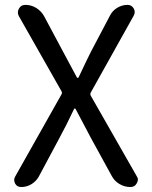

<svg xmlns="http://www.w3.org/2000/svg" viewBox="-20 -753 612 773"><path d="M65.4 0Q48.8 0 41 -13.7Q37.1 -21.5 37.1 -28.3Q37.1 -35.2 41 -42L227.5 -373Q231.4 -378.9 227.5 -385.7L55.7 -688.5Q47.9 -703.1 56.2 -718.3Q64.5 -733.4 82 -733.4Q105.5 -733.4 125.5 -721.2Q145.5 -709 157.2 -688.5L233.4 -545.9Q241.2 -532.2 259.3 -497.6Q277.3 -462.9 290 -440.4Q291 -439.5 293 -439.5Q294.9 -439.5 295.9 -440.4Q335.9 -525.4 346.7 -545.9L422.9 -690.4Q432.6 -710 452.1 -721.7Q471.7 -733.4 493.2 -733.4Q509.8 -733.4 518.1 -719.2Q526.4 -705.1 518.6 -690.4L345.7 -380.9Q341.8 -374 345.7 -367.2L530.3 -43.9Q535.2 -37.1 535.2 -29.8Q535.2 -22.5 530.3 -14.6Q522.5 0 504.9 0Q481.4 0 460.9 -12.2Q440.4 -24.4 429.7 -44.9L345.7 -198.2Q305.7 -274.4 284.2 -314.5Q283.2 -316.4 281.2 -316.4Q279.3 -316.4 278.3 -314.5Q248 -250 219.7 -198.2L136.7 -43Q126 -23.4 106.9 -11.7Q87.9 0 65.4 0Z"/></svg>

Font: Gen Jyuu Gothic Regular
Style: Regular
Weight: 400
Designer: [Source Han Sans]
Ryoko NISHIZUKA  (kana & ideographs); Paul D. Hunt (Latin, Greek & Cyrillic); Wenlong ZHANG  (bopomofo
Version: Version 1.002.20150607